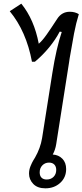

<svg xmlns="http://www.w3.org/2000/svg" viewBox="-20 -1017 449 1045"><path d="M286 -233Q281 -201 267 -176Q299 -174 319.5 -153Q340 -132 340 -97Q340 -51 307.5 -21.5Q275 8 227 8Q184 8 161 -16Q138 -40 138 -72Q138 -93 146 -112.5Q154 -132 161.5 -144.5Q169 -157 171 -160Q200 -211 209 -265L265 -620Q286 -753 316 -843L305 -845Q282 -801 247 -758.5Q212 -716 170 -681H154Q123 -847 33 -956L96 -997Q166 -911 191 -779Q210 -795 234 -829Q258 -863 291 -914Q316 -953 360 -953Q388 -953 409 -940Q394 -892 383 -834.5Q372 -777 359 -699L356 -678ZM247 -132Q225 -132 210.5 -117Q196 -102 196 -79Q196 -60 206 -50Q216 -40 234 -40Q257 -40 271.5 -54.5Q286 -69 286 -92Q286 -111 275.5 -121.5Q265 -132 247 -132Z"/></svg>

Font: Thasadith
Style: Bold Italic
Weight: 700
Italic angle: -9°
Designer: Cadson Demak Co.,Ltd.
Foundry: Cadson Demak Co.,Ltd.
Version: Version 1.000; ttfautohint (v1.6)